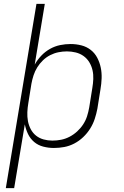

<svg xmlns="http://www.w3.org/2000/svg" viewBox="-20 -755 640 990"><path d="M10 215 168 -735H211L159 -422Q173 -447 193 -468Q213 -489 238 -503Q263 -517 290 -522.5Q317 -528 344 -528Q344 -528 344 -528Q344 -528 344 -528Q373 -528 400 -521Q427 -514 448 -497.5Q469 -481 481.5 -457Q494 -433 499.5 -406.5Q505 -380 504 -351.5Q503 -323 498 -294L482 -194Q477 -168 468.5 -142Q460 -116 445 -92Q430 -68 409 -48Q388 -28 363 -15Q338 -2 311.5 3Q285 8 258 8Q230 8 203 1Q176 -6 156 -23Q136 -40 124.5 -64Q113 -88 108 -114L53 215ZM250 -30Q273 -30 295.5 -34.5Q318 -39 339 -50Q360 -61 378 -77.5Q396 -94 409 -114Q422 -134 429 -156Q436 -178 440 -201L456 -301Q460 -324 461 -347.5Q462 -371 457 -393Q452 -415 440.5 -434Q429 -453 411 -466Q393 -479 370.5 -484.5Q348 -490 325 -490Q303 -490 281 -485.5Q259 -481 238.5 -470.5Q218 -460 201 -443.5Q184 -427 172 -407.5Q160 -388 153 -366.5Q146 -345 142 -323L126 -223Q122 -200 121 -176.5Q120 -153 124 -131Q128 -109 138.5 -89Q149 -69 166 -55.5Q183 -42 205 -36Q227 -30 250 -30Z"/></svg>

Font: Iosevka Etoile XLtObl
Style: Regular
Weight: 200
Italic angle: -9°
Designer: Belleve Invis
Foundry: Belleve Invis
Version: Version 15.5.2; ttfautohint (v1.8.4)